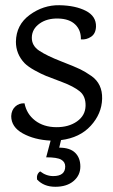

<svg xmlns="http://www.w3.org/2000/svg" viewBox="-20 -524 435 736"><path d="M122 164Q119 143 134 133Q157 151 184 151Q230 151 230 114Q230 97 214.5 88Q199 79 157 79L174 15Q112 12 67.5 -12.5Q23 -37 23 -79Q24 -102 38.5 -115.5Q53 -129 74 -128Q82 -87 114.5 -62Q147 -37 195 -36.5Q243 -36 275 -58.5Q307 -81 308 -118Q309 -155 285.5 -174Q262 -193 218 -209.5Q174 -226 156.5 -233Q139 -240 113.5 -254Q88 -268 74 -282Q41 -317 41 -364Q42 -429 94 -467Q146 -505 207.5 -504Q269 -503 309 -482.5Q349 -462 348 -422Q347 -395 329 -383Q311 -371 290 -373Q291 -408 268.5 -430Q246 -452 203 -453Q160 -454 131.5 -433.5Q103 -413 102 -381Q101 -349 130.5 -329.5Q160 -310 214 -289Q268 -268 287.5 -258.5Q307 -249 330 -233Q373 -203 371.5 -145.5Q370 -88 328 -42Q286 4 214 13L207 42Q248 42 268 61.5Q288 81 288 114.5Q288 148 262 170Q236 192 192 192Q148 192 122 164Z"/></svg>

Font: Karma
Style: Regular
Weight: 400
Designer: Joana Correia
Foundry: Indian Type Foundry
Version: Version 1.202;PS 1.0;hotconv 1.0.78;makeotf.lib2.5.61930; tt